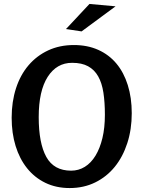

<svg xmlns="http://www.w3.org/2000/svg" viewBox="-20 -940 726 972"><path d="M345 -622Q267 -622 221.5 -551Q176 -480 176 -347Q176 -215 214.5 -145.5Q253 -76 340 -76Q378 -76 409.5 -95.5Q441 -115 463.5 -152Q486 -189 498.5 -241Q511 -293 511 -359Q511 -422 503.5 -471Q496 -520 477 -553.5Q458 -587 426 -604.5Q394 -622 345 -622ZM39 -344Q39 -425 61 -493Q83 -561 124.5 -609.5Q166 -658 224 -685Q282 -712 354 -712Q423 -712 477.5 -687.5Q532 -663 569.5 -618Q607 -573 627 -509Q647 -445 647 -367Q647 -285 624.5 -215.5Q602 -146 561 -95.5Q520 -45 462 -16.5Q404 12 333 12Q264 12 209.5 -14.5Q155 -41 117 -88.5Q79 -136 59 -201Q39 -266 39 -344ZM565 -908 393 -781 314 -793 433 -920Z"/></svg>

Font: Cantora One
Style: Regular
Weight: 400
Designer: Pablo Impallari, Rodrigo Fuenzalida
Foundry: Pablo Impallari
Version: Version 1.002; ttfautohint (v0.8) -G 200 -r 50